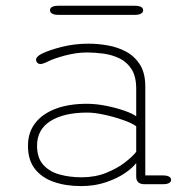

<svg xmlns="http://www.w3.org/2000/svg" viewBox="-20 -639 659 666"><path d="M481 0Q467 0 459.8 -6.8Q452.5 -13.5 452.5 -26V-73.5Q441 -57.5 413.8 -38.8Q386.5 -20 347.5 -6.8Q308.5 6.5 261.5 6.5Q208.5 6.5 166.8 -8Q125 -22.5 101 -53.2Q77 -84 77 -133.5Q77 -179 101.8 -211.5Q126.5 -244 172.5 -261.5Q218.5 -279 281.5 -279Q313 -279 348 -272Q383 -265 411.5 -255Q440 -245 452.5 -235.5V-331Q452.5 -373.5 436.5 -398.8Q420.5 -424 394.5 -436.5Q368.5 -449 338.8 -453Q309 -457 281 -457Q246 -457 205.8 -446.5Q165.5 -436 141.5 -423.5Q135.5 -420.5 130 -418.8Q124.5 -417 120.5 -417Q113 -417 109 -421.8Q105 -426.5 105 -431.5Q105 -437 110 -442.2Q115 -447.5 124.5 -452.5Q151 -465.5 194.8 -476.5Q238.5 -487.5 287.5 -487.5Q319.5 -487.5 353.8 -481.5Q388 -475.5 417.5 -459.8Q447 -444 465.5 -414.8Q484 -385.5 484 -339V-30.5H545Q559 -30.5 566.2 -26.5Q573.5 -22.5 573.5 -15Q573.5 -8 566.2 -4Q559 0 545 0ZM452.5 -201Q438.5 -211.5 407.5 -222.5Q376.5 -233.5 342.2 -241Q308 -248.5 282.5 -248.5Q202 -248.5 155.2 -219.2Q108.5 -190 108.5 -133.5Q108.5 -92 129.5 -68Q150.5 -44 185.8 -34Q221 -24 263.5 -24Q310 -24 348.5 -39.5Q387 -55 414 -76Q441 -97 452.5 -112.5ZM153.5 -603.5Q153.5 -611 160.8 -615Q168 -619 182 -619H448Q462 -619 469.2 -615Q476.5 -611 476.5 -603.5Q476.5 -596 469.2 -591.8Q462 -587.5 448 -587.5H182Q168 -587.5 160.8 -591.8Q153.5 -596 153.5 -603.5Z"/></svg>

Font: Sono ExtraLight
Style: Regular
Weight: 200
Designer: Tyler Finck
Foundry: Tyler Finck
Version: Version 2.112